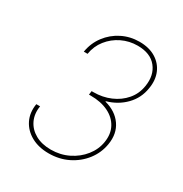

<svg xmlns="http://www.w3.org/2000/svg" viewBox="-173 -868 960 1009"><g transform="rotate(30 307.0 -363.5)"><path d="M262.8 9.9Q201.7 9.9 156.8 -14.9Q111.9 -39.8 90.4 -83.1Q68.9 -126.4 78.1 -181.8H100.9Q93 -132.8 111.3 -94.6Q129.6 -56.5 168.9 -34.6Q208.1 -12.8 262.8 -12.8Q320.3 -12.8 368.8 -36.8Q417.3 -60.7 449 -100.7Q480.8 -140.6 488.6 -188.9Q497.2 -241.5 476 -280.7Q454.9 -320 410.3 -341.8Q365.8 -363.6 304 -363.6H292.6L295.5 -386.4H306.8Q361.5 -386.4 408.7 -406.6Q456 -426.8 487.6 -463.8Q519.2 -500.7 527 -551.1Q538.7 -621.4 501.4 -668Q464.1 -714.5 386.4 -714.5Q335.9 -714.5 291.5 -693Q247.2 -671.5 217 -633.3Q186.8 -595.2 179 -545.5H156.2Q165.5 -601.6 198.2 -644.9Q230.8 -688.2 279.5 -712.7Q328.1 -737.2 384.9 -737.2Q442.5 -737.2 482.8 -712.9Q523.1 -688.6 541 -646.5Q558.9 -604.4 549.7 -551.1Q540.1 -487.2 495.7 -441.6Q451.3 -396 386.4 -377.8V-375Q454.5 -356.9 488.8 -307.5Q523.1 -258.2 511.4 -188.9Q502.1 -132.8 467.3 -87.7Q432.5 -42.6 379.6 -16.3Q326.7 9.9 262.8 9.9Z"/></g></svg>

Font: Inter UI Thin
Style: Italic
Weight: 100
Italic angle: -9.39999°
Designer: Rasmus Andersson
Foundry: rsms
Version: 3.2;8d6f07862